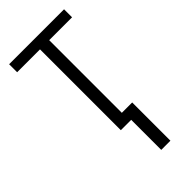

<svg xmlns="http://www.w3.org/2000/svg" viewBox="-228 -583 813 813"><g transform="rotate(-45 179.0 -176.0)"><path d="M343 -484H206V-49H268V180H213V0H151V-484H14V-532H343Z"/></g></svg>

Font: Noto Sans UI NarrowLight
Style: Regular
Weight: 300
Width: 4
Designer: Monotype Design Team
Foundry: Monotype Imaging Inc.
Version: Version 1.001